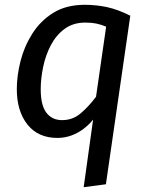

<svg xmlns="http://www.w3.org/2000/svg" viewBox="-20 -559 616 795"><path d="M331 -539.1Q378.1 -539.1 422.8 -529.6Q467.5 -520 519.5 -494L418.5 204L326.5 216.1L365.5 -63.7Q349.6 -43.8 327.1 -26.4Q304.7 -8.9 276.7 1.6Q248.7 12.1 217.7 12.1Q137.6 12.1 93.6 -43.5Q49.6 -99 49.6 -190.1Q49.6 -244.1 64.6 -304.7Q79.7 -365.2 113.2 -418.7Q146.7 -472.2 200.3 -505.7Q253.9 -539.1 331 -539.1ZM332.9 -465.5Q283.1 -465.5 247.7 -439.6Q212.4 -413.6 190.4 -371.7Q168.5 -329.8 158.6 -281.4Q148.6 -233 148.6 -189.1Q148.6 -123.3 172 -92.4Q195.4 -61.6 237.2 -61.6Q281 -61.6 313.8 -89.5Q346.7 -117.3 377.6 -158.2L419.5 -448.6Q397.6 -457.6 378.2 -461.6Q358.8 -465.5 332.9 -465.5Z"/></svg>

Font: Fira Sans Variable
Style: Italic
Weight: 397
Italic angle: -8°
Designer: Carrois Corporate & Edenspiekermann AG
Foundry: Carrois Corporate GbR & Edenspiekermann AG
Version: Version 4.202